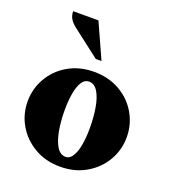

<svg xmlns="http://www.w3.org/2000/svg" viewBox="-132 -805 815 914"><g transform="rotate(20 276.0 -348.5)"><path d="M276 10Q202 10 145 -23.5Q88 -57 56.5 -111.5Q25 -166 25 -230Q25 -294 56.5 -349Q88 -404 145 -437Q202 -470 276 -470Q350 -470 407 -437Q464 -404 495.5 -349Q527 -294 527 -230Q527 -166 495.5 -111.5Q464 -57 407 -23.5Q350 10 276 10ZM285 -43Q306 -43 320 -66Q334 -89 340.5 -126.5Q347 -164 347 -210Q347 -266 339 -313Q331 -360 313.5 -389Q296 -418 269 -418Q246 -418 232 -395.5Q218 -373 211.5 -335.5Q205 -298 205 -251Q205 -196 213.5 -148.5Q222 -101 239.5 -72Q257 -43 285 -43ZM261 -530 126 -634Q101 -653 91.5 -669.5Q82 -686 82 -707H210L290 -530Z"/></g></svg>

Font: Spectral ExtraBold
Style: Regular
Weight: 800
Designer: Jean-Baptiste Levee
Foundry: Production Type
Version: Version 2.001